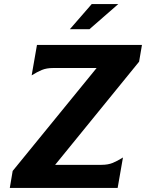

<svg xmlns="http://www.w3.org/2000/svg" viewBox="-20 -920 715 940"><path d="M42 -83 453 -587H240Q208 -587 185 -577.5Q162 -568 135 -551L161 -700H675L661 -618L250 -113H477Q509 -113 532 -122.5Q555 -132 582 -149L556 0H28ZM429 -900H559L418 -777H322Z"/></svg>

Font: LT Museum
Style: Bold Italic
Weight: 700
Designer: Daniel Lyons
Foundry: LyonsType
Version: Version 1.011